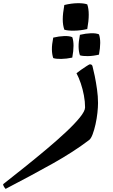

<svg xmlns="http://www.w3.org/2000/svg" viewBox="-340 -757 723 1230"><path d="M231 140Q131 216 -1 290Q-133 364 -304 453Q-309 448 -314.5 439Q-320 430 -320 423Q-255 372 -182.5 314Q-110 256 -41 198Q28 140 83.5 88Q139 36 172 -5Q205 -46 205 -69Q205 -106 197.5 -146Q190 -186 177.5 -223Q165 -260 150 -288Q162 -298 179.5 -310Q197 -322 213 -332.5Q229 -343 235 -345Q244 -345 248 -341Q252 -337 253 -331Q259 -309 267 -270Q275 -231 281.5 -185Q288 -139 288 -97Q288 -70 284 -33.5Q280 3 272 39Q264 75 253.5 103Q243 131 231 140ZM72 -567Q62 -596 62 -633Q62 -670 72 -725Q118 -736 157.5 -736.5Q197 -737 219 -729Q238 -675 219 -571Q176 -561 134 -560.5Q92 -560 72 -567ZM1 -385Q-7 -409 -7.5 -440Q-8 -471 1 -516Q39 -525 71.5 -526Q104 -527 123 -519Q139 -474 123 -388Q86 -380 52 -379.5Q18 -379 1 -385ZM172 -403Q164 -427 163.5 -458Q163 -489 172 -534Q210 -543 242.5 -544Q275 -545 294 -537Q310 -492 294 -407Q257 -398 223 -397.5Q189 -397 172 -403Z"/></svg>

Font: Ruwudu
Style: Bold
Weight: 700
Designer: Becca Hirsbrunner Spalinger
Foundry: SIL International
Version: Version 3.000